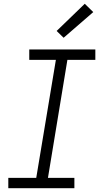

<svg xmlns="http://www.w3.org/2000/svg" viewBox="-20 -997 540 1017"><path d="M24 0V-55H172L276 -680H135V-735H485V-680H337L234 -55H374V0ZM317 -797 280 -833 429 -977 474 -933Z"/></svg>

Font: Iosevka Slab Light Oblique
Style: Regular
Weight: 300
Italic angle: -9°
Monospace: yes
Designer: Belleve Invis
Foundry: Belleve Invis
Version: Version 11.1.1; ttfautohint (v1.8.3)